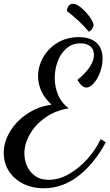

<svg xmlns="http://www.w3.org/2000/svg" viewBox="-24 -917 584 1024"><path d="M-4 -101Q-4 -160 29.5 -215.5Q63 -271 121 -310Q179 -349 251 -359Q216 -390 197.5 -429Q179 -468 179 -510Q179 -563 206.5 -611.5Q234 -660 283.5 -689.5Q333 -719 396 -719Q457 -719 490 -689.5Q523 -660 523 -604Q523 -567 509.5 -531Q496 -495 475.5 -472.5Q455 -450 437 -450Q412 -450 389 -491Q477 -563 477 -625Q477 -654 457.5 -670Q438 -686 405 -686Q362 -686 331 -659.5Q300 -633 284 -590.5Q268 -548 268 -501Q268 -454 285.5 -411.5Q303 -369 342 -339Q272 -328 218.5 -290.5Q165 -253 135.5 -201.5Q106 -150 106 -99Q106 -65 119.5 -33Q133 -1 162 20.5Q191 42 236 42Q289 42 342.5 12Q396 -18 441 -68Q486 -118 513 -175L540 -158Q481 -47 396 20Q311 87 209 87Q147 87 98 62Q49 37 22.5 -6Q-4 -49 -4 -101ZM333 -858Q334 -877 343.5 -887Q353 -897 365 -897Q384 -897 410 -875Q436 -853 455.5 -825Q475 -797 475 -784Q475 -775 468 -764Q461 -753 450 -748Q401 -806 333 -858Z"/></svg>

Font: Dancing Script
Style: Bold
Weight: 700
Designer: Pablo Impallari
Foundry: Pablo Impallari
Version: Version 2.000